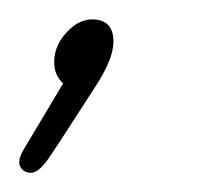

<svg xmlns="http://www.w3.org/2000/svg" viewBox="-53 -82 222 198"><path d="M-21 96.2Q-26.4 96.2 -29.8 93Q-33.2 89.8 -33.2 85Q-33.2 79.6 -27.8 70.8L12.2 3.9Q2.9 -3.9 2.9 -18.1Q2.9 -34.7 15.4 -48.3Q27.8 -62 42 -62Q64 -62 64 -39.1Q64 -22 46.9 4.9Q38.6 17.6 23.7 40.8Q8.8 64 0 77.1Q-12.2 96.2 -21 96.2Z"/></svg>

Font: Comic Neue Light
Style: Italic
Weight: 300
Italic angle: -12°
Designer: Craig Rozynski
Foundry: Craig Rozynski
Version: Version 2.003;hotconv 1.0.109;makeotfexe 2.5.65596